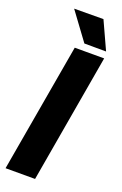

<svg xmlns="http://www.w3.org/2000/svg" viewBox="-171 -949 632 997"><g transform="rotate(20 145.0 -450.5)"><path d="M289.6 -710.9 166.5 0H3.4L127 -710.9ZM216.3 -901.4 286.6 -748 166.5 -748.5 54.7 -900.4Z"/></g></svg>

Font: Roboto Condensed Black
Style: Italic
Weight: 900
Italic angle: -12°
Designer: Christian Robertson
Foundry: Google
Version: Version 3.008; 2023